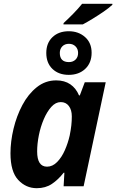

<svg xmlns="http://www.w3.org/2000/svg" viewBox="-20 -978 610 1008"><path d="M314 -857Q337 -878 364 -905.5Q391 -933 411 -958H570V-953Q552 -936 523.5 -916.5Q495 -897 465.5 -879Q436 -861 415 -850H313ZM341 -585Q288 -585 255.5 -616Q223 -647 223 -700Q223 -752 255.5 -783Q288 -814 341 -814Q392 -814 426.5 -783.5Q461 -753 461 -701Q461 -648 427.5 -616.5Q394 -585 341 -585ZM342 -652Q363 -652 376.5 -665Q390 -678 390 -700Q390 -721 376.5 -734.5Q363 -748 342 -748Q320 -748 307 -734.5Q294 -721 294 -700Q294 -652 342 -652ZM173 10Q116 10 75.5 -33.5Q35 -77 35 -173Q35 -235 51 -302Q67 -369 97.5 -426.5Q128 -484 173 -520Q218 -556 275 -556Q319 -556 349 -535.5Q379 -515 395 -477H399L425 -546H535L419 0H314L318 -71H314Q286 -35 252.5 -12.5Q219 10 173 10ZM227 -103Q256 -103 280 -127.5Q304 -152 320.5 -189.5Q337 -227 346 -267Q352 -297 354.5 -320Q357 -343 357 -367Q357 -401 341.5 -421.5Q326 -442 299 -442Q272 -442 249.5 -417Q227 -392 210 -352.5Q193 -313 184 -268Q175 -223 175 -183Q175 -103 227 -103Z"/></svg>

Font: Noto Sans SemiCondensed
Style: Bold Italic
Weight: 700
Width: 4
Italic angle: -12°
Designer: Monotype Design Team
Foundry: Monotype Imaging Inc.
Version: Version 2.013; ttfautohint (v1.8.4.7-5d5b)